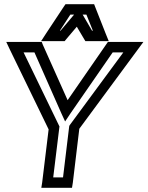

<svg xmlns="http://www.w3.org/2000/svg" viewBox="-20 -875 707 920"><path d="M622 -674H511H497L488 -661L304 -395L185 -661L180 -674H165H54H10L28 -636L213 -255L182 0L178 25H203H300H325L329 0L360 -258L639 -636L667 -674H622ZM571 -624 316 -278 312 -272 311 -265 282 -25H235L264 -262L265 -269L262 -275L93 -624H145L274 -332L292 -293L318 -332L520 -624H571ZM219 -678H277H290L298 -688L348 -747L383 -688L389 -678H402H460H501L486 -715L436 -842L431 -855H415H308H294L285 -842L201 -715L177 -678H219ZM375 -805H394L425 -728H421L376 -805H375ZM267 -728 317 -805H335L270 -728H267Z"/></svg>

Font: Gamestation Display Outline
Style: Italic
Weight: 400
Designer: Jonas Hecksher
Foundry: Jonas Hecksher, Playtypeª, e-types AS
Version: Version 1.003